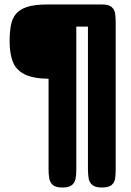

<svg xmlns="http://www.w3.org/2000/svg" viewBox="-20 -606 585 858"><path d="M259 232Q229 232 216 220.5Q203 209 200 190.5Q197 172 197 151V-254Q126 -255 88 -275Q50 -295 36.5 -332Q23 -369 23 -420Q23 -461 28.5 -492Q34 -523 51.5 -544Q69 -565 102.5 -575.5Q136 -586 191 -586H436Q466 -586 479 -574.5Q492 -563 494.5 -545Q497 -527 497 -506V153Q497 173 494.5 191Q492 209 479 220.5Q466 232 435 232Q406 232 392.5 220.5Q379 209 376 190.5Q373 172 373 151V-487H321V153Q321 173 318 191Q315 209 302 220.5Q289 232 259 232Z"/></svg>

Font: Fredoka SemiBold
Style: Regular
Weight: 600
Designer: Ben Nathan
Foundry: Milena B. Brandão, Ben Nathan
Version: Version 2.001